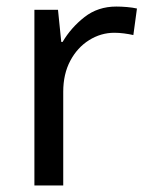

<svg xmlns="http://www.w3.org/2000/svg" viewBox="-20 -566 453 586"><path d="M335 -546Q350 -546 367.5 -544.5Q385 -543 398 -540L387 -459Q374 -462 358.5 -464Q343 -466 329 -466Q288 -466 252 -443.5Q216 -421 194.5 -380.5Q173 -340 173 -286V0H85V-536H157L167 -438H171Q197 -482 238 -514Q279 -546 335 -546Z"/></svg>

Font: Noto Sans Sundanese
Style: Regular
Weight: 400
Designer: Monotype Design Team (Regular), Sérgio L. Martins (other weights)
Foundry: Monotype Imaging Inc.
Version: Version 2.003